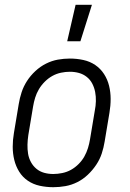

<svg xmlns="http://www.w3.org/2000/svg" viewBox="-20 -772 540 800"><path d="M260 -600 295 -752H363L315 -600ZM202 8Q173 8 145.5 2Q118 -4 96 -19Q74 -34 60 -56.5Q46 -79 39.5 -105.5Q33 -132 33 -160.5Q33 -189 38 -218L58 -338Q62 -363 70 -387.5Q78 -412 92.5 -434.5Q107 -457 127.5 -476Q148 -495 172 -507Q196 -519 221 -523.5Q246 -528 271 -528Q300 -528 327.5 -522Q355 -516 377 -501Q399 -486 413.5 -463.5Q428 -441 434.5 -414.5Q441 -388 441 -359.5Q441 -331 436 -302L416 -182Q412 -157 404 -132.5Q396 -108 381 -85.5Q366 -63 346 -44Q326 -25 302 -13Q278 -1 252.5 3.5Q227 8 202 8ZM202 -47Q220 -47 239.5 -51Q259 -55 276 -64.5Q293 -74 307.5 -88.5Q322 -103 331.5 -120Q341 -137 346.5 -155Q352 -173 355 -191L375 -311Q379 -331 379.5 -350.5Q380 -370 376.5 -388.5Q373 -407 364.5 -423.5Q356 -440 341.5 -451.5Q327 -463 309 -468Q291 -473 271 -473Q253 -473 234 -469Q215 -465 198 -455.5Q181 -446 166.5 -431.5Q152 -417 142 -400Q132 -383 126.5 -365Q121 -347 118 -329L98 -209Q95 -189 94.5 -169.5Q94 -150 97 -131.5Q100 -113 109 -96.5Q118 -80 132 -68.5Q146 -57 164 -52Q182 -47 202 -47Z"/></svg>

Font: Iosevka SS18 Light
Style: Italic
Weight: 300
Italic angle: -9°
Monospace: yes
Designer: Belleve Invis
Foundry: Belleve Invis
Version: Version 25.1.1; ttfautohint (v1.8.4)